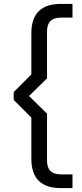

<svg xmlns="http://www.w3.org/2000/svg" viewBox="-20 -780 420 980"><path d="M50 -270V-310L140 -400V-610Q140 -760 290 -760H350V-690H290Q220 -690 220 -620V-380L128 -290L220 -200V40Q220 110 290 110H350V180H290Q140 180 140 30V-180Z"/></svg>

Font: Oxanium ExtraLight
Style: Regular
Weight: 400
Version: Version 2.000